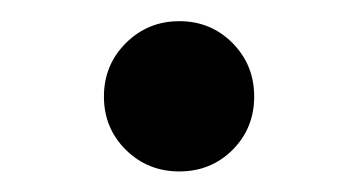

<svg xmlns="http://www.w3.org/2000/svg" viewBox="-20 -157 343 184"><path d="M151.9 7.3Q121.6 7.3 100.6 -13.4Q79.6 -34.2 79.6 -64.5Q79.6 -94.7 100.6 -115.7Q121.6 -136.7 151.9 -136.7Q182.1 -136.7 202.9 -115.7Q223.6 -94.7 223.6 -64.5Q223.6 -34.2 202.9 -13.4Q182.1 7.3 151.9 7.3Z"/></svg>

Font: Inter Medium
Style: Regular
Weight: 500
Designer: Rasmus Andersson
Foundry: rsms
Version: Version 4.001;git-9221beed3